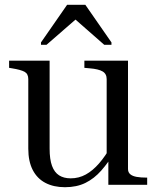

<svg xmlns="http://www.w3.org/2000/svg" viewBox="-20 -771 652 801"><path d="M187 -518V-151Q187 -106 197 -79Q207 -52 226.5 -39.5Q246 -27 275 -27Q309 -27 338 -43Q367 -59 393.5 -89.5Q420 -120 444 -163L460 -139Q432 -93 402.5 -59.5Q373 -26 336.5 -8Q300 10 251 10Q204 10 169.5 -8Q135 -26 116.5 -62Q98 -98 98 -151V-441Q98 -463 82.5 -471.5Q67 -480 30 -486L18 -488V-518ZM514 -518V-66Q514 -52 523.5 -44Q533 -36 550.5 -33Q568 -30 591 -30H594V0H432V-101L425 -113V-441Q425 -463 408 -473Q391 -483 354 -486L332 -488V-518ZM336 -751H260L151 -594V-584H174L305 -698H285L415 -584H445V-594Z"/></svg>

Font: Roboto Serif 144pt
Style: Regular
Weight: 400
Version: Version 1.008